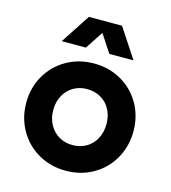

<svg xmlns="http://www.w3.org/2000/svg" viewBox="-110 -816 819 919"><g transform="rotate(15 299.5 -357.0)"><path d="M33.7 -252Q33.7 -327.1 68.6 -387.7Q103.5 -448.2 164.3 -482.9Q225 -517.6 299.3 -517.6Q374.4 -517.6 435 -482.9Q495.6 -448.2 530.3 -387.7Q564.9 -327.1 564.9 -252Q564.9 -177.7 530.3 -116.7Q495.6 -55.7 435 -21Q374.4 13.7 299.3 13.7Q225 13.7 164.3 -21Q103.5 -55.7 68.6 -116.7Q33.7 -177.7 33.7 -252ZM431.2 -252Q431.2 -292.5 414.6 -324Q397.9 -355.5 367.7 -373Q337.4 -390.6 299.3 -390.6Q261.2 -390.6 231.4 -373Q201.7 -355.5 184.6 -324Q167.5 -292.5 167.5 -252Q167.5 -211.9 184.6 -180.4Q201.7 -148.9 231.4 -131.1Q261.1 -113.3 299.3 -113.3Q337.4 -113.3 367.7 -131Q397.9 -148.8 414.5 -180.4Q431.2 -211.9 431.2 -252ZM217.3 -726.6H336.9L241.2 -580.6H121.6ZM261.7 -726.6H381.3L477.1 -580.6H357.4Z"/></g></svg>

Font: Wanted Sans Variable
Style: Regular
Weight: 400
Designer: Original Design by Kil Hyung-jin and Kang Hanbin, Wanted Lab, Inc; Hangeul from Source Han Sans by Jang Soo-young and Ka
Foundry: Wanted Lab, Inc.
Version: Version 1.003;Glyphs 3.2 (3227)